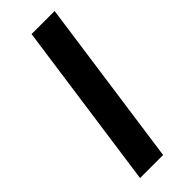

<svg xmlns="http://www.w3.org/2000/svg" viewBox="-231 -716 742 742"><g transform="rotate(-45 139.5 -345.0)"><path d="M259 -690H133L36 0H162Z"/></g></svg>

Font: Exo 2 Semi Bold
Style: Italic
Weight: 600
Italic angle: -8°
Designer: Natanael Gama
Version: Version 1.001;PS 001.001;hotconv 1.0.88;makeotf.lib2.5.64775